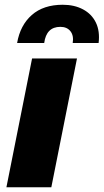

<svg xmlns="http://www.w3.org/2000/svg" viewBox="-20 -788 437 808"><path d="M7 0 115 -542H304L196 0ZM52 -607Q65 -682 114 -725Q163 -768 244 -768Q293 -768 329.5 -748.5Q366 -729 383.5 -693Q401 -657 395 -607H286Q291 -638 276.5 -656.5Q262 -675 234 -675Q175 -675 166 -607Z"/></svg>

Font: Montserrat Thin ExtraBold
Style: Italic
Weight: 800
Italic angle: -11.3°
Version: Version 9.000